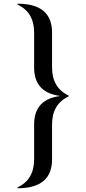

<svg xmlns="http://www.w3.org/2000/svg" viewBox="-20 -879 457 1019"><path d="M73.2 -859.4Q256.3 -859.4 256.3 -706.1V-520.5Q256.3 -413.1 344.2 -372.1V-367.2Q256.3 -326.2 256.3 -218.8V-33.2Q256.3 120.1 73.2 120.1V115.2Q161.1 74.7 161.1 -33.2V-218.8Q161.1 -352.5 300.8 -369.6Q161.1 -386.7 161.1 -520.5V-706.1Q161.1 -814 73.2 -854.5Z"/></svg>

Font: Classica
Style: Book
Weight: 400
Designer: Wojciech Kalinowski "wmk69" (wmk69@o2.pl)
Foundry: Wojciech Kalinowski "wmk69" (wmk69@o2.pl)
Version: Version 2.1.1; 2021-05-14